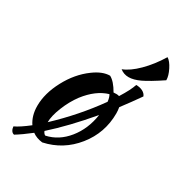

<svg xmlns="http://www.w3.org/2000/svg" viewBox="-184 -854 1006 1064"><g transform="rotate(30 319.0 -322.5)"><path d="M214.8 35.2Q176.3 30.8 149.9 11.2Q98.1 51.8 58.1 76.2Q46.9 74.2 40 63.5Q33.2 52.7 32.2 38.1Q65.9 22.5 120.1 -20Q89.8 -64.5 89.8 -127Q89.8 -207 136 -293.7Q182.1 -380.4 252.9 -432.1Q308.1 -473.1 356 -473.1Q388.2 -456.1 418.9 -401.9Q421.9 -401.9 428 -402.3Q434.1 -402.8 437 -402.8Q447.8 -402.8 455.1 -399.9Q495.1 -463.4 506.8 -501Q531.2 -501 549.1 -491.7Q566.9 -482.4 573.2 -465.8Q531.2 -405.8 486.8 -347.2Q490.2 -327.6 490.2 -309.1Q490.2 -184.1 412.6 -87.4Q335 9.3 214.8 35.2ZM266.1 -279.8Q231.9 -233.9 208.5 -175.5Q185.1 -117.2 185.1 -77.1Q315.4 -199.7 416 -340.8Q413.6 -366.7 403.8 -382.8Q328.6 -360.8 266.1 -279.8ZM412.1 -253.9Q297.4 -118.2 193.8 -25.9Q201.2 -9.3 210.9 -5.9Q288.1 -22.5 343 -90.3Q397.9 -158.2 412.1 -253.9ZM580.1 -721.2Q601.1 -708.5 619.6 -671.6Q638.2 -634.8 638.2 -606.9Q561.5 -555.7 520.5 -536.4Q479.5 -517.1 448.2 -517.1Q416.5 -517.1 393.1 -536.1Q437.5 -552.7 487.8 -602.5Q538.1 -652.3 580.1 -721.2Z"/></g></svg>

Font: Kaushan Script
Style: Regular
Weight: 400
Designer: Pablo Impallari
Foundry: Pablo Impallari
Version: Version 1.002